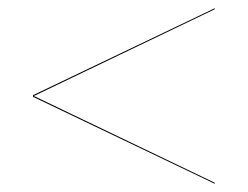

<svg xmlns="http://www.w3.org/2000/svg" viewBox="-20 -620 600 465"><path d="M60 -386.5V-389.5L500 -600V-597.5ZM500 -175 60 -385.5V-388.5L500 -177.5Z"/></svg>

Font: Bodoni Moda 72pt SemiBold
Style: Italic
Weight: 600
Italic angle: -13°
Designer: Owen Earl
Foundry: indestructible type
Version: Version 2.004